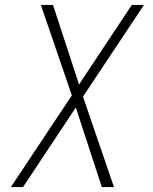

<svg xmlns="http://www.w3.org/2000/svg" viewBox="-20 -755 616 775"><path d="M24 0H73L286 -321L391 0H440L315 -365L561 -735H512L299 -414L194 -735H145L270 -370Z"/></svg>

Font: Iosevka Sparkle Extralight
Style: Italic
Weight: 200
Italic angle: -9°
Designer: Belleve Invis
Foundry: Belleve Invis
Version: Version 4.5.0; ttfautohint (v1.8.3)